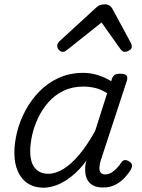

<svg xmlns="http://www.w3.org/2000/svg" viewBox="-20 -859 663 896"><path d="M184 17Q141 17 110.5 -2.5Q80 -22 63.5 -59Q47 -96 47 -146Q47 -191 59.5 -242Q72 -293 98 -342Q124 -391 162.5 -431Q201 -471 253 -495Q305 -519 370 -519Q403 -519 436.5 -508.5Q470 -498 499 -480L502 -491Q508 -505 516 -510Q524 -515 539 -515Q564 -515 570.5 -506.5Q577 -498 572 -482L451 -113Q445 -94 444 -78.5Q443 -63 449.5 -54Q456 -45 471 -45Q486 -45 499.5 -53Q513 -61 525 -74Q537 -87 546 -100Q551 -109 560 -111.5Q569 -114 582 -106Q595 -98 596 -89Q597 -80 592 -70Q582 -52 563.5 -31.5Q545 -11 519.5 2.5Q494 16 462 16Q435 16 418 8Q401 0 391.5 -14Q382 -28 379 -46.5Q376 -65 378 -86Q379 -92 380.5 -98Q382 -104 384 -110Q348 -62 311.5 -34Q275 -6 242.5 5.5Q210 17 184 17ZM121 -154Q121 -120 130 -97Q139 -74 158 -61Q177 -48 205 -48Q239 -48 276 -70.5Q313 -93 350.5 -138Q388 -183 424 -248L480 -424Q450 -443 422.5 -449Q395 -455 369 -455Q317 -455 276 -435Q235 -415 206 -382Q177 -349 158 -309Q139 -269 130 -228.5Q121 -188 121 -154ZM274 -617Q263 -617 255 -626Q247 -635 247 -644Q247 -652 250 -657Q253 -662 257 -666L426 -821Q437 -832 448 -835.5Q459 -839 471 -839Q481 -839 489.5 -834Q498 -829 504 -819L590 -660Q593 -655 594 -650.5Q595 -646 595 -641Q595 -631 583.5 -624Q572 -617 563 -617Q555 -617 550.5 -621Q546 -625 542 -630L454 -754L298 -630Q292 -625 286 -621Q280 -617 274 -617Z"/></svg>

Font: Playwrite CO Light
Style: Regular
Weight: 300
Version: Version 1.002